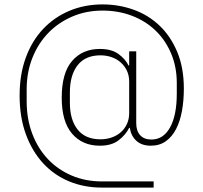

<svg xmlns="http://www.w3.org/2000/svg" viewBox="-20 -730 923 871"><path d="M677 121H442Q362 121 294 93Q226 65 176 11Q126 -43 97.5 -120.5Q69 -198 69 -297Q69 -392 97 -468.5Q125 -545 175.5 -598.5Q226 -652 295 -681Q364 -710 445 -710Q519 -710 586 -686Q653 -662 703.5 -614Q754 -566 784 -494.5Q814 -423 814 -328Q814 -274 805.5 -227Q797 -180 779 -145Q761 -110 732.5 -89.5Q704 -69 664 -69Q623 -69 598.5 -91.5Q574 -114 569 -150H566Q550 -118 518 -93.5Q486 -69 433 -69Q354 -69 307 -123.5Q260 -178 260 -287Q260 -399 307 -453.5Q354 -508 433 -508Q486 -508 517.5 -485Q549 -462 563 -433H566V-497H598V-171Q598 -136 616 -116.5Q634 -97 667 -97Q721 -97 751.5 -152Q782 -207 782 -306V-353Q782 -427 756 -488Q730 -549 685 -592Q640 -635 578.5 -658.5Q517 -682 445 -682Q371 -682 308 -655Q245 -628 199 -580.5Q153 -533 127 -467.5Q101 -402 101 -325V-271Q101 -190 126.5 -123Q152 -56 197.5 -8Q243 40 305.5 66.5Q368 93 442 93H677ZM436 -98Q463 -98 487 -106.5Q511 -115 528.5 -130.5Q546 -146 556 -168Q566 -190 566 -217V-360Q566 -387 556 -408.5Q546 -430 528.5 -446Q511 -462 487 -470.5Q463 -479 436 -479Q367 -479 332 -434Q297 -389 297 -311V-263Q297 -187 332 -142.5Q367 -98 436 -98Z"/></svg>

Font: IBM Plex Sans Thai ExtraLight
Style: Regular
Weight: 200
Designer: Mike Abbink, Paul van der Laan, Pieter van Rosmalen, Ben Mitchell, Mark Frömberg
Foundry: Bold Monday
Version: Version 1.1